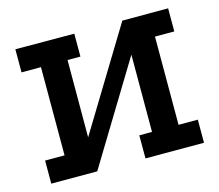

<svg xmlns="http://www.w3.org/2000/svg" viewBox="-88 -701 929 813"><g transform="rotate(-15 376.5 -294.5)"><path d="M41.8 -589 300 -588.2V-487.8H243.5L243 -149L510.8 -589H711.5V-487.8H626.8L626.5 -101.2H711V0H454.5V-101.2H510.2L510.5 -439.8L243 0H41.5V-101.2H126.8L127 -487.8H41.8Z"/></g></svg>

Font: Podkova VF Beta
Style: Regular
Weight: 400
Designer: Ilya Yudin
Foundry: Cyreal (www.cyreal.org)
Version: Version 2.100